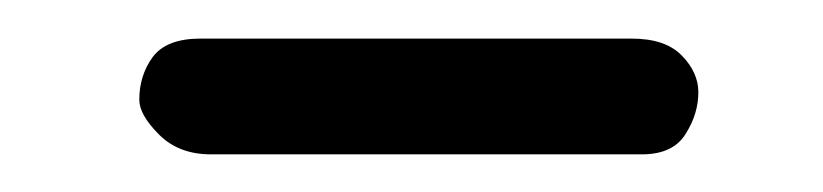

<svg xmlns="http://www.w3.org/2000/svg" viewBox="-20 -360 437 102"><path d="M54 -307Q54 -320 61.2 -329.8Q68.5 -339.5 86.5 -339.5H315.5Q333.5 -339.5 342.2 -330.5Q351 -321.5 351 -311Q351 -299.5 344.2 -288.8Q337.5 -278 321 -278H92Q75 -278 64.5 -288.5Q54 -299 54 -307Z"/></svg>

Font: Edu NSW ACT Hand Pre
Style: Regular
Weight: 400
Designer: Tina and Corey Anderson, Eben Sorkin, Mirko Velimirovic
Foundry: Sorkin Type Co.
Version: Version 2.000